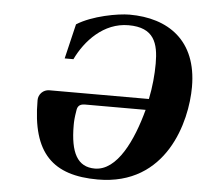

<svg xmlns="http://www.w3.org/2000/svg" viewBox="-52 -761 876 830"><g transform="rotate(5 386.5 -346.0)"><path d="M113 -304C113 -73 208 15 402 15C700 15 773 -268 773 -419C773 -621 645 -707 477 -707C427 -707 316 -687 250 -645L214 -494H252C291 -576 369 -661 477 -661C588 -661 608 -594 608 -506C608 -458 603 -404 592 -351H160C134 -351 113 -330 113 -304ZM278 -210C278 -228 279 -243 284 -273C286 -289 292 -303 319 -303H582C546 -168 482 -31 385 -31C310 -31 278 -90 278 -210Z"/></g></svg>

Font: Heuristica
Style: Bold Italic
Weight: 700
Italic angle: -13°
Version: Version 1.0.1